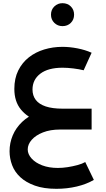

<svg xmlns="http://www.w3.org/2000/svg" viewBox="-20 -813 668 1205"><path d="M334 372Q255 372 199 352Q143 332 107.5 299Q72 266 56 223.5Q40 181 40 136Q40 84 60 36.5Q80 -11 119.5 -48.5Q159 -86 218 -108.5Q277 -131 357 -131V0Q295 0 249.5 18Q204 36 179 64.5Q154 93 154 125Q154 155 178.5 182Q203 209 245.5 225Q288 241 343 241Q373 241 405 236Q437 231 466.5 223Q496 215 515 204L569 316Q523 343 462 357.5Q401 372 334 372ZM357 0V-131H555V0ZM373 -28Q290 -28 221 -52Q152 -76 111 -126Q70 -176 70 -255Q70 -321 94.5 -370.5Q119 -420 161 -453Q203 -486 257.5 -502.5Q312 -519 372 -519Q417 -519 466 -509.5Q515 -500 555 -482L505 -372Q477 -379 440 -383.5Q403 -388 373 -388Q282 -388 233 -350.5Q184 -313 184 -251Q184 -213 204.5 -186Q225 -159 267 -145Q309 -131 373 -131ZM372 -649Q342 -649 321 -669.5Q300 -690 300 -721Q300 -752 321 -772.5Q342 -793 372 -793Q404 -793 424.5 -772.5Q445 -752 445 -721Q445 -690 424.5 -669.5Q404 -649 372 -649Z"/></svg>

Font: Alexandria Medium
Style: Regular
Weight: 500
Designer: Mohamed Gaber
Foundry: Kief Type Foundry
Version: Version 5.100